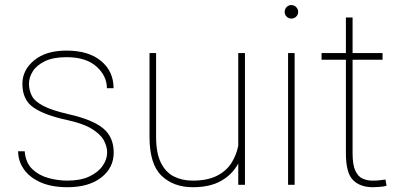

<svg xmlns="http://www.w3.org/2000/svg" viewBox="-20 -741 1607 770"><path d="M409.7 -129.4Q409.7 -153.3 396.5 -178Q383.3 -202.6 348.6 -224.1Q314 -245.6 248.5 -259.8Q160.2 -278.8 115 -309.3Q69.8 -339.8 69.8 -404.8Q69.8 -460 116.9 -499Q164.1 -538.1 246.6 -538.1Q335.4 -538.1 385.5 -496.3Q435.5 -454.6 435.5 -387.2H408.7Q408.7 -436.5 366.9 -474.1Q325.2 -511.7 246.6 -511.7Q193.4 -511.7 160.2 -495.6Q127 -479.5 111.6 -455.1Q96.2 -430.7 96.2 -405.8Q96.2 -378.9 107.7 -356.7Q119.1 -334.5 153.6 -316.4Q188 -298.3 256.3 -282.7Q351.1 -261.2 393.6 -226.3Q436 -191.4 436 -128.9Q436 -67.9 386 -29.1Q335.9 9.8 250.5 9.8Q186.5 9.8 142.3 -10Q98.1 -29.8 75.4 -62.7Q52.7 -95.7 52.7 -134.3H79.1Q82.5 -88.9 109.1 -63.2Q135.7 -37.6 174.1 -27.1Q212.4 -16.6 250.5 -16.6Q302.7 -16.6 338.1 -33.2Q373.5 -49.8 391.6 -75.9Q409.7 -102.1 409.7 -129.4Z M935.5 0V-85.4Q912.1 -41.5 867.2 -15.9Q822.3 9.8 753.4 9.8Q675.8 9.8 627.7 -36.4Q579.6 -82.5 579.6 -192.9V-528.3H606V-191.9Q606 -127.4 625 -88.9Q644 -50.3 677.2 -33.4Q710.4 -16.6 752.4 -16.6Q811 -16.6 849.1 -35.6Q887.2 -54.7 907.7 -86.7Q928.2 -118.7 935.5 -156.7V-528.3H962.4V0Z M1121.6 -693.4Q1121.6 -704.6 1129.4 -712.6Q1137.2 -720.7 1148.4 -720.7Q1159.7 -720.7 1167.7 -712.6Q1175.8 -704.6 1175.8 -693.4Q1175.8 -682.1 1167.7 -674.3Q1159.7 -666.5 1148.4 -666.5Q1137.2 -666.5 1129.4 -674.3Q1121.6 -682.1 1121.6 -693.4ZM1161.6 -528.3V0H1135.3V-528.3Z M1514.2 -528.3V-501.5H1394V-126.5Q1394 -80.1 1405 -56.4Q1416 -32.7 1434.3 -24.7Q1452.6 -16.6 1473.6 -16.6Q1488.8 -16.6 1500.5 -17.8Q1512.2 -19 1525.9 -21L1530.3 3.9Q1519.5 7.3 1502.4 8.5Q1485.4 9.8 1475.1 9.8Q1424.8 9.8 1396 -18.6Q1367.2 -46.9 1367.2 -126.5V-501.5H1269.5V-528.3H1367.2V-670.9H1394V-528.3Z"/></svg>

Font: Vazirmatn RD Thin
Style: Regular
Weight: 100
Designer: Saber Rastikerdar
Foundry: Saber Rastikerdar
Version: Version 32.102